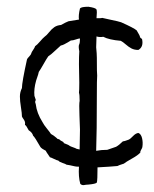

<svg xmlns="http://www.w3.org/2000/svg" viewBox="-20 -504 455 569"><path d="M393 -400 396 -392Q397 -391 399 -390L401 -388Q406 -365 390 -356Q378 -356 369.5 -360.5Q361 -365 352.5 -372.5Q344 -380 338 -383Q303 -386 286 -395Q276 -393 266 -396Q266 -390 265.5 -379.5Q265 -369 265 -364Q267 -344 267 -333Q267 -284 268 -280Q267 -270 267 -219Q267 -112 265 -57Q280 -60 298 -60Q300 -61 324 -69Q333 -74 344 -85Q348 -85 361 -90Q366 -92 374 -100.5Q382 -109 390 -110Q398 -107 401 -94.5Q404 -82 402 -69Q402 -66 398.5 -60.5Q395 -55 396 -52Q389 -44 371 -34Q353 -24 347 -19Q331 -14 328 -12Q307 -10 269 -8Q269 30 267 37Q264 41 242 43Q239 43 235 43.5Q231 44 228.5 44.5Q226 45 223 44Q220 43 218 41Q212 20 214 -10Q206 -10 202 -11Q185 -15 177 -16Q175 -18 165.5 -21Q156 -24 153 -28Q148 -29 140 -33Q132 -37 128 -38Q116 -55 116 -57Q104 -63 100 -68Q83 -98 78 -102Q76 -111 65 -118Q58 -132 54 -134Q55 -140 53.5 -144Q52 -148 49 -152Q46 -156 45 -159Q45 -168 42 -186.5Q39 -205 39 -218Q39 -231 45 -243Q45 -260 60 -328Q61 -331 66.5 -336.5Q72 -342 73 -347Q74 -350 78.5 -356.5Q83 -363 84 -367Q90 -371 98.5 -381Q107 -391 112 -395Q118 -399 125.5 -408.5Q133 -418 141 -423.5Q149 -429 161 -430Q175 -438 183 -441L214 -446Q212 -458 217 -479Q221 -484 242 -484Q263 -481 266 -476Q268 -470 266 -450Q269 -450 274.5 -450Q280 -450 283 -451Q290 -449 310 -445Q330 -441 339 -438Q377 -421 385 -414Q386 -413 393 -400ZM216 -61V-62Q216 -71 216.5 -90.5Q217 -110 217 -120Q217 -126 215.5 -161.5Q214 -197 216 -205Q216 -224 214 -229Q215 -235 215 -259Q213 -322 215 -352Q212 -367 214.5 -372Q217 -377 217 -390Q213 -390 204.5 -387Q196 -384 190 -384Q187 -382 181 -378.5Q175 -375 170 -372.5Q165 -370 160 -369Q155 -365 143 -353.5Q131 -342 123 -337Q118 -330 109 -314Q100 -298 95 -291Q95 -288 87 -265Q80 -240 82 -220L86 -208L84 -202Q84 -201 86 -195Q89 -169 106 -142Q110 -134 119 -123Q128 -112 131 -107Q139 -103 149 -94Q149 -93 150.5 -92.5Q152 -92 154 -91.5Q156 -91 157 -90Q158 -88 168 -83L169 -80Q185 -74 186 -72Q189 -70 196.5 -67.5Q204 -65 207 -63Z"/></svg>

Font: FuturaRenner Light
Style: Regular
Weight: 300
Designer: BSozoo
Foundry: BSozoo
Version: Version 1.001;PS 001.001;hotconv 1.0.70;makeotf.lib2.5.58329